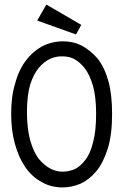

<svg xmlns="http://www.w3.org/2000/svg" viewBox="-20 -811 540 841"><path d="M254 10C281 10 307 4 332 -6C358 -18 381 -36 402 -61C423 -86 439 -120 452 -160C465 -202 471 -252 471 -312C471 -367 466 -415 455 -455C444 -495 428 -528 408 -554C386 -579 363 -598 338 -611C313 -624 285 -630 256 -630C223 -630 192 -622 164 -608C136 -592 112 -571 92 -544C72 -517 56 -483 46 -444C34 -405 29 -361 29 -313C29 -265 34 -221 45 -182C56 -142 71 -108 90 -80C110 -51 134 -29 162 -14C189 2 220 10 254 10ZM150 -115C135 -134 122 -162 112 -197C103 -232 98 -273 98 -319C98 -368 103 -409 112 -440C122 -471 135 -496 150 -514C165 -532 182 -545 199 -553C216 -561 235 -565 256 -564C274 -564 291 -560 306 -552C322 -543 337 -530 352 -511C366 -492 378 -467 387 -436C396 -404 401 -363 401 -314C401 -263 397 -222 388 -189C380 -156 369 -130 354 -111C340 -92 324 -78 307 -70C290 -63 272 -59 254 -59C216 -59 181 -78 150 -115ZM183 -791 143 -721 313 -660 336 -702Z"/></svg>

Font: Inconsolatazi4
Style: Regular
Weight: 400
Designer: Raph Levien, Kirill Tkachev
Foundry: Cyreal
Version: Version 1.013